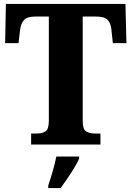

<svg xmlns="http://www.w3.org/2000/svg" viewBox="-20 -734 667 975"><path d="M138 0V-56H166Q194 -56 211 -67Q228 -78 228 -121V-650H159Q118 -650 102 -632.5Q86 -615 82 -582L74 -515H6L10 -714H617L622 -515H553L546 -582Q543 -615 527 -632.5Q511 -650 469 -650H400V-119Q400 -77 417.5 -66.5Q435 -56 462 -56H490V0ZM225 208Q235 179 247.5 136Q260 93 266 61H382V71Q373 92 357 118.5Q341 145 322.5 172Q304 199 288 221H225Z"/></svg>

Font: Noto Serif Myanmar SemiCondensed ExtraBold
Style: Regular
Weight: 800
Width: 4
Designer: Ben Mitchell and the Monotype Design Team
Foundry: Monotype Imaging Inc.
Version: Version 2.106; ttfautohint (v1.8.4.7-5d5b)